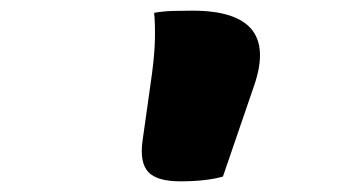

<svg xmlns="http://www.w3.org/2000/svg" viewBox="-20 -774 640 360"><path d="M398 -443Q367 -434 318 -434Q275 -434 258.5 -451Q242 -468 247 -508L265 -636Q270 -674 270.5 -702.5Q271 -731 269 -750Q286 -753 304 -753.5Q322 -754 341 -754Q504 -754 457 -615Z"/></svg>

Font: Recursive Mn Csl St Blk
Style: Italic
Weight: 900
Italic angle: -15°
Monospace: yes
Version: Version 1.079;hotconv 1.0.112;makeotfexe 2.5.65598; ttfautoh